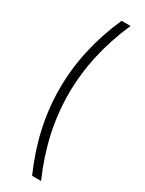

<svg xmlns="http://www.w3.org/2000/svg" viewBox="-231 -730 718 948"><g transform="rotate(30 128.0 -256.0)"><path d="M202.6 -698.2Q105 -477.5 105 -256.3Q105 -35.2 202.6 185.5H151.4Q53.7 -35.2 53.7 -256.3Q53.7 -477.5 151.4 -698.2Z"/></g></svg>

Font: Voltera Light
Style: Light
Weight: 300
Designer: Bernd Montag
Version: Version 1.301